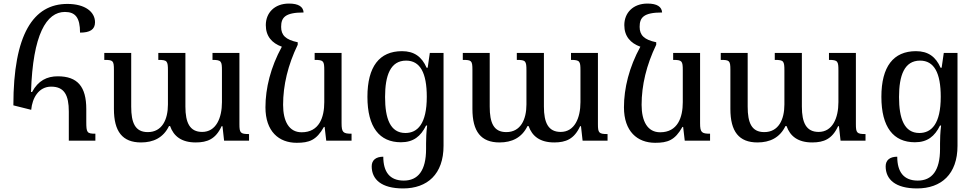

<svg xmlns="http://www.w3.org/2000/svg" viewBox="-20 -789 5473 1077"><path d="M155 -173C161 -238 196 -303 267 -303C341 -303 366 -255 366 -163V0H515V-39C468 -39 464 -45 464 -106V-177C464 -303 415 -361 304 -361C244 -361 194 -337 160 -273H154C164 -597 241 -722 344 -722C402 -722 429 -691 429 -606C484 -606 513 -623 513 -664C513 -722 458 -767 358 -767C167 -767 55 -597 55 -198Z M1172 -492V-453C1222 -453 1225 -445 1225 -393V-216C1225 -127 1192 -49 1114 -49C1045 -49 1020 -100 1020 -191V-492H868V-453C918 -453 922 -447 922 -393V-203C922 -118 889 -48 809 -48C738 -48 716 -100 716 -191V-492H565V-453C614 -453 619 -449 619 -397V-178C619 -51 667 10 771 10C840 10 896 -16 928 -82H934C954 -25 998 10 1078 10C1143 10 1190 -9 1223 -81H1228L1237 0H1377V-37C1328 -37 1323 -44 1323 -93V-492Z M1797 -77H1801L1810 0H1952V-39C1905 -39 1896 -46 1896 -98V-492H1745V-453C1795 -453 1799 -447 1799 -394V-216C1799 -131 1771 -47 1672 -47C1601 -47 1568 -109 1568 -201C1568 -311 1595 -424 1650 -538V-552C1582 -566 1557 -592 1557 -638C1557 -690 1578 -719 1683 -719C1681 -751 1655 -769 1601 -769C1519 -769 1471 -716 1471 -648C1471 -586 1505 -547 1561 -527C1498 -412 1469 -294 1469 -187C1469 -52 1544 12 1644 12C1714 12 1755 -2 1797 -77Z M2241 268C2377 268 2468 188 2468 29V-492H2391L2379 -409H2373C2346 -471 2303 -502 2235 -502C2108 -502 2041 -415 2041 -246C2041 -75 2109 9 2229 9C2299 9 2340 -24 2370 -85H2376C2371 -46 2370 -8 2370 16V47C2370 169 2324 224 2245 224C2166 224 2130 175 2130 90C2089 90 2065 109 2065 144C2065 217 2119 268 2241 268ZM2254 -43C2169 -43 2140 -124 2140 -245C2140 -366 2170 -449 2258 -449C2337 -449 2374 -380 2374 -246C2374 -94 2322 -43 2254 -43Z M3183 -492V-453C3233 -453 3236 -445 3236 -393V-216C3236 -127 3203 -49 3125 -49C3056 -49 3031 -100 3031 -191V-492H2879V-453C2929 -453 2933 -447 2933 -393V-203C2933 -118 2900 -48 2820 -48C2749 -48 2727 -100 2727 -191V-492H2576V-453C2625 -453 2630 -449 2630 -397V-178C2630 -51 2678 10 2782 10C2851 10 2907 -16 2939 -82H2945C2965 -25 3009 10 3089 10C3154 10 3201 -9 3234 -81H3239L3248 0H3388V-37C3339 -37 3334 -44 3334 -93V-492Z M3808 -77H3812L3821 0H3963V-39C3916 -39 3907 -46 3907 -98V-492H3756V-453C3806 -453 3810 -447 3810 -394V-216C3810 -131 3782 -47 3683 -47C3612 -47 3579 -109 3579 -201C3579 -311 3606 -424 3661 -538V-552C3593 -566 3568 -592 3568 -638C3568 -690 3589 -719 3694 -719C3692 -751 3666 -769 3612 -769C3530 -769 3482 -716 3482 -648C3482 -586 3516 -547 3572 -527C3509 -412 3480 -294 3480 -187C3480 -52 3555 12 3655 12C3725 12 3766 -2 3808 -77Z M4630 -492V-453C4680 -453 4683 -445 4683 -393V-216C4683 -127 4650 -49 4572 -49C4503 -49 4478 -100 4478 -191V-492H4326V-453C4376 -453 4380 -447 4380 -393V-203C4380 -118 4347 -48 4267 -48C4196 -48 4174 -100 4174 -191V-492H4023V-453C4072 -453 4077 -449 4077 -397V-178C4077 -51 4125 10 4229 10C4298 10 4354 -16 4386 -82H4392C4412 -25 4456 10 4536 10C4601 10 4648 -9 4681 -81H4686L4695 0H4835V-37C4786 -37 4781 -44 4781 -93V-492Z M5124 268C5260 268 5351 188 5351 29V-492H5274L5262 -409H5256C5229 -471 5186 -502 5118 -502C4991 -502 4924 -415 4924 -246C4924 -75 4992 9 5112 9C5182 9 5223 -24 5253 -85H5259C5254 -46 5253 -8 5253 16V47C5253 169 5207 224 5128 224C5049 224 5013 175 5013 90C4972 90 4948 109 4948 144C4948 217 5002 268 5124 268ZM5137 -43C5052 -43 5023 -124 5023 -245C5023 -366 5053 -449 5141 -449C5220 -449 5257 -380 5257 -246C5257 -94 5205 -43 5137 -43Z"/></svg>

Font: Noto Serif Armenian
Style: Regular
Weight: 400
Designer: Monotype Design Team
Foundry: Monotype Imaging Inc.
Version: Version 1.901